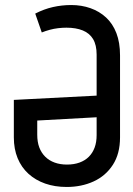

<svg xmlns="http://www.w3.org/2000/svg" viewBox="-20 -730 530 763"><path d="M263 -710Q226 -710 190.5 -702Q155 -694 120 -676L146 -601Q161 -607 177.5 -611.5Q194 -616 211 -618Q228 -620 244 -620Q282 -620 309 -609Q336 -598 350 -574.5Q364 -551 364 -513V-350L35 -333V-184Q35 -138 50 -101.5Q65 -65 93 -39.5Q121 -14 159.5 -0.5Q198 13 245 13Q304 13 352 -9Q400 -31 428.5 -75Q457 -119 457 -184V-510Q457 -561 442.5 -598.5Q428 -636 401.5 -660.5Q375 -685 339.5 -697.5Q304 -710 263 -710ZM246 -76Q219 -76 197 -84Q175 -92 159.5 -107.5Q144 -123 136 -144.5Q128 -166 128 -195V-251L364 -264V-193Q364 -165 356 -143.5Q348 -122 333 -107Q318 -92 296 -84Q274 -76 246 -76Z"/></svg>

Font: Advent Pro SemiBold
Style: Regular
Weight: 600
Designer: VivaRado, Andreas Kalpakidis
Foundry: VivaRado, Andreas Kalpakidis
Version: Version 3.000